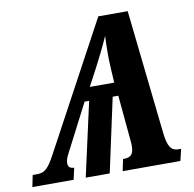

<svg xmlns="http://www.w3.org/2000/svg" viewBox="-112 -795 884 875"><g transform="rotate(-10 330.5 -357.0)"><path d="M-32 0H159L171 -54C150 -54 143 -65 143 -80C143 -100 156 -121 171 -150L270 -342H291L215 0H326L400 -342H426L445 -136C446 -126 447 -116 447 -109C447 -64 432 -54 397 -54L386 0H653L666 -54H653C621 -54 605 -75 598 -139L535 -714H399L82 -126C50 -67 33 -54 -1 -54H-21ZM305 -404 348 -485C369 -525 397 -581 414 -621C412 -571 411 -517 414 -472L418 -404Z"/></g></svg>

Font: Noto Serif Condensed Extra
Style: Italic
Weight: 800
Width: 3
Italic angle: -12°
Designer: Monotype Design Team
Foundry: Monotype Imaging Inc.
Version: Version 1.901